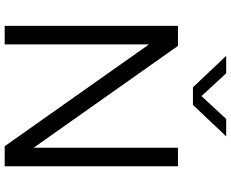

<svg xmlns="http://www.w3.org/2000/svg" viewBox="-103 -883 986 820"><g transform="rotate(90 390.0 -473.0)"><path d="M611 -740H690V0H604.5L169.5 -616.5V0H90.5V-740H176L611 -123.5ZM488 -946H562.5L428 -804H353L218.5 -946H293L390.5 -840.5Z"/></g></svg>

Font: Encode Sans Semi Expanded
Style: Regular
Weight: 400
Width: 6
Designer: Multiple Designers
Foundry: Impallari Type
Version: Version 2.000